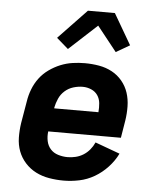

<svg xmlns="http://www.w3.org/2000/svg" viewBox="-54 -811 708 866"><g transform="rotate(5 300.0 -378.5)"><path d="M266 8Q233 8 200.5 2.5Q168 -3 140.5 -17Q113 -31 92 -54Q71 -77 60 -106Q49 -135 48.5 -168Q48 -201 53 -234L70 -334Q74 -361 84.5 -388.5Q95 -416 112.5 -439.5Q130 -463 154.5 -480.5Q179 -498 206 -509Q233 -520 261 -524Q289 -528 316 -528Q349 -528 380.5 -522.5Q412 -517 439 -502.5Q466 -488 485.5 -464.5Q505 -441 514.5 -412Q524 -383 524.5 -350.5Q525 -318 520 -286L507 -207H178Q175 -184 179.5 -163Q184 -142 197.5 -127Q211 -112 232 -105.5Q253 -99 275 -99Q293 -99 311.5 -103.5Q330 -108 346 -118Q362 -128 374.5 -143Q387 -158 395 -176L507 -135Q491 -102 464.5 -73.5Q438 -45 405.5 -26Q373 -7 337 0.5Q301 8 266 8ZM196 -313H396Q398 -334 396 -354Q394 -374 383.5 -389.5Q373 -405 354.5 -413Q336 -421 316 -421Q295 -421 273.5 -414.5Q252 -408 235 -393Q218 -378 209 -357.5Q200 -337 196 -317ZM234 -585 181 -631 309 -765H431L512 -626L450 -590L361 -702Z"/></g></svg>

Font: Iosevka Aile Extrabold
Style: Italic
Weight: 800
Italic angle: -9°
Designer: Belleve Invis
Foundry: Belleve Invis
Version: Version 31.1.0; ttfautohint (v1.8.4)